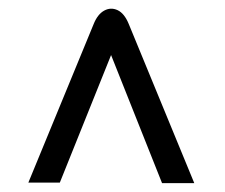

<svg xmlns="http://www.w3.org/2000/svg" viewBox="-20 -546 513 438"><path d="M349.7 -128.2 233.4 -420.4 116.5 -129.5H44.7L193.6 -491Q202.6 -513.5 217.7 -521.8Q232.8 -530 248.3 -522.8Q263.8 -515.5 273.7 -491.3L423.2 -128.2Z"/></svg>

Font: Public Sans Thin
Style: Regular
Weight: 100
Designer: The Public Sans project authors (U.S. Web Design System). Libre Franklin designed by Pablo Impallari and Rodrigo Fuenzal
Version: Version 1.008